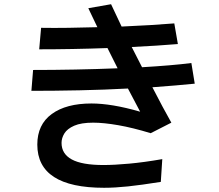

<svg xmlns="http://www.w3.org/2000/svg" viewBox="-20 -833 1040 911"><path d="M129 -402 137 -501Q232 -501 335.5 -503Q439 -505 538 -509Q514 -556 490 -605Q408 -602 325 -600.5Q242 -599 166 -599L175 -701Q236 -700 304.5 -701Q373 -702 442 -704Q421 -747 399 -794L507 -813Q528 -768 557 -707Q629 -710 693.5 -714Q758 -718 807 -722L824 -624Q777 -620 721.5 -616.5Q666 -613 605 -610Q629 -563 654 -514Q722 -518 781.5 -523Q841 -528 888 -534L904 -436Q863 -432 811.5 -427.5Q760 -423 703 -419Q728 -370 751.5 -326.5Q775 -283 793 -251L695 -201Q610 -227 541 -239Q472 -251 422 -251Q365 -251 332 -236.5Q299 -222 285.5 -200Q272 -178 272 -155Q272 -103 320.5 -76.5Q369 -50 471 -50Q522 -50 593 -56.5Q664 -63 750 -78L743 30Q649 45 587 51.5Q525 58 474 58Q157 58 157 -147Q157 -242 225.5 -292Q294 -342 414 -342Q461 -342 518.5 -332.5Q576 -323 645 -303Q615 -359 587 -413Q476 -407 357.5 -404.5Q239 -402 129 -402Z"/></svg>

Font: Murecho Medium
Style: Regular
Weight: 500
Designer: Neil Summerour
Foundry: Positype
Version: Version 1.010; ttfautohint (v1.8.3)